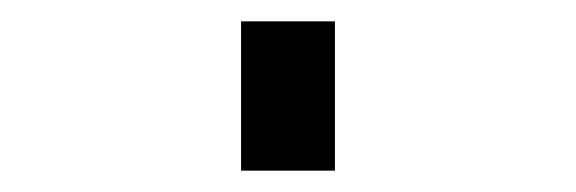

<svg xmlns="http://www.w3.org/2000/svg" viewBox="-20 60 540 180"><path d="M206 220V80H294V220Z"/></svg>

Font: Zed Mono Semibold
Style: Regular
Weight: 600
Monospace: yes
Designer: Belleve Invis
Foundry: Belleve Invis
Version: Version 1.0.0; ttfautohint (v1.8.4)